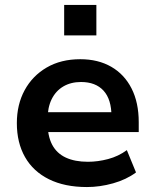

<svg xmlns="http://www.w3.org/2000/svg" viewBox="-20 -745 625 775"><path d="M331 10Q241 10 177.5 -21.5Q114 -53 81 -111Q48 -169 48 -248Q48 -323 79.5 -381Q111 -439 168.5 -472.5Q226 -506 304 -506Q376 -506 429 -475.5Q482 -445 511 -388Q540 -331 540 -252V-212H152V-292H446L430 -275Q430 -344 398 -379Q366 -414 307 -414Q266 -414 235.5 -396Q205 -378 188.5 -344.5Q172 -311 172 -263V-251Q172 -196 190.5 -161Q209 -126 245.5 -109Q282 -92 335 -92Q375 -92 416.5 -103Q458 -114 492 -139L529 -49Q490 -20 436.5 -5Q383 10 331 10ZM239 -602V-725H369V-602Z"/></svg>

Font: Nunito Sans 9pt
Style: Bold
Weight: 700
Version: Version 3.101;gftools[0.9.27]